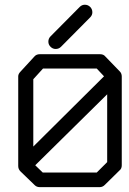

<svg xmlns="http://www.w3.org/2000/svg" viewBox="-20 -820 532 790"><path d="M179 -648.5Q179 -661.5 188 -670.5L308 -791.5Q317 -800.5 329 -800.5Q342 -800.5 351 -791.5Q360 -782.5 360 -769.5Q360 -757.5 351 -748.5L231 -627.5Q222 -618.5 209 -618.5Q197 -618.5 188 -627.5Q179 -636.5 179 -648.5ZM421 -432 125 -140 156 -110H378L421 -153ZM408 -506 378 -538H157L117 -494V-217ZM65 -526 122 -588Q130 -597 144 -597H391Q406 -597 413 -588L473 -526Q481 -518 481 -505V-140Q481 -126 472 -119L411 -59Q402 -50 390 -50H144Q131 -50 123 -58L64 -115Q55 -124 55 -137V-506Q55 -516 65 -526Z"/></svg>

Font: IBM 3270 Semi-Condensed
Style: Condensed
Weight: 400
Monospace: yes
Version: Version 2.3.1